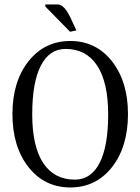

<svg xmlns="http://www.w3.org/2000/svg" viewBox="-20 -824 623 852"><path d="M181.2 -794.9V-804.2H236.8Q265.1 -804.2 293.9 -743.2L318.8 -689L291 -683.1ZM271 -606.9Q199.2 -606.9 161.1 -532.5Q123 -458 123 -316.9Q123 -174.8 171.6 -100.8Q220.2 -26.9 312 -26.9Q383.8 -26.9 421.9 -100.8Q460 -174.8 460 -315.9Q460 -458 411.4 -532.5Q362.8 -606.9 271 -606.9ZM547.9 -317.9Q547.9 -172.9 477.1 -82.5Q406.2 7.8 292 7.8Q177.7 7.8 106.4 -82.5Q35.2 -172.9 35.2 -317.9Q35.2 -461.9 106.4 -552Q177.7 -642.1 292 -642.1Q406.2 -642.1 477.1 -551.8Q547.9 -461.4 547.9 -317.9Z"/></svg>

Font: Resagokr
Style: Regular
Weight: 500
Designer: gluk
Foundry: gluk
Version: Version 0.95